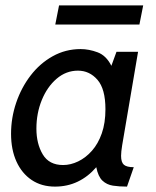

<svg xmlns="http://www.w3.org/2000/svg" viewBox="-20 -682 580 712"><path d="M184 10Q134 10 97.5 -14.5Q61 -39 41 -83Q21 -127 21 -186Q21 -245 40 -301Q59 -357 93.5 -402Q128 -447 175.5 -473.5Q223 -500 279 -500Q310 -500 342 -488Q374 -476 393 -438L412 -490H492L433 -143Q431 -131 430 -121Q429 -111 429 -104Q429 -80 439.5 -71Q450 -62 476 -62L451 10Q422 10 399 6.5Q376 3 360 -12Q344 -27 337 -62Q307 -27 268.5 -8.5Q230 10 184 10ZM214 -70Q242 -70 270 -83.5Q298 -97 321 -123Q344 -149 357.5 -187.5Q371 -226 371 -277Q371 -352 341.5 -386Q312 -420 269 -420Q225 -420 190 -390Q155 -360 135 -311Q115 -262 115 -205Q115 -149 138.5 -109.5Q162 -70 214 -70ZM185 -591 199 -662H511L497 -591Z"/></svg>

Font: Cabin VF Beta
Style: Italic
Weight: 400
Italic angle: -7°
Designer: Pablo Impallari
Foundry: Pablo Impallari. http://www.impallari.com Igino Marini. http://www.ikern.com
Version: Version 2.300